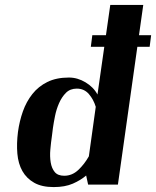

<svg xmlns="http://www.w3.org/2000/svg" viewBox="-20 -750 634 780"><path d="M53 -214Q59 -258 73 -297.5Q87 -337 111.5 -368Q136 -399 172.5 -417Q209 -435 260 -435Q295 -435 327.5 -415.5Q360 -396 376 -366L428 -730H562L459 0H338L330 -37Q308 -18 276 -4Q244 10 198 10Q150 10 119 -7.5Q88 -25 71 -55Q54 -85 50.5 -126Q47 -167 53 -214ZM195 -230 191 -198Q187 -171 184.5 -142.5Q182 -114 186 -90Q190 -66 202.5 -51Q215 -36 241 -36Q273 -36 298 -59.5Q323 -83 341 -115L369 -316Q360 -346 341 -368Q322 -390 292 -390Q265 -390 248 -373Q231 -356 220 -331Q209 -306 203.5 -278.5Q198 -251 195 -230ZM349 -560 355 -607H594L588 -560Z"/></svg>

Font: Gamine
Style: Bold Italic
Weight: 700
Designer: Tapiwanashe Sebastian Garikayi
Version: Version 1.000